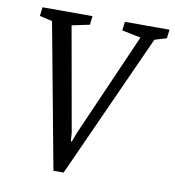

<svg xmlns="http://www.w3.org/2000/svg" viewBox="-76 -716 723 793"><g transform="rotate(10 285.5 -319.5)"><path d="M200.4 9 87.4 -598.7 34.3 -611.2 38.8 -648H248.5L244.2 -611.2L170 -595.5L247.5 -159L250.3 -123.2H254.5L267.5 -159L458.9 -595.2L379.8 -611.2L384.3 -648H571.5L566.8 -611.2L517 -596.3L243.2 9Z"/></g></svg>

Font: Faustina Light
Style: Italic
Weight: 300
Italic angle: -8°
Designer: Alfonso Garcia
Foundry: http://www.omnibus-type.com
Version: Version 1.200